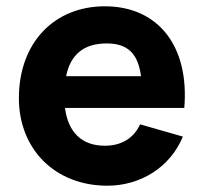

<svg xmlns="http://www.w3.org/2000/svg" viewBox="-20 -575 648 610"><path d="M321 15C425 15 520 -42 561 -141L425 -180C405 -136 366 -112 313 -112C239.5 -112 196.5 -155 186.5 -232H565.5C582 -428 483 -555 313 -555C153 -555 40 -440 40 -263C40 -101 155 15 321 15ZM319 -437C384.5 -437 418.5 -406 428 -333H190C204 -401.5 246 -437 319 -437Z"/></svg>

Font: Manrope ExtraBold
Style: Regular
Weight: 800
Designer: Mikhail Sharanda
Foundry: Mikhail Sharanda
Version: Version 4.505